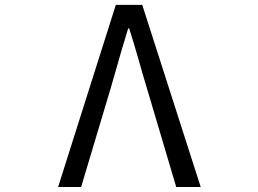

<svg xmlns="http://www.w3.org/2000/svg" viewBox="-20 -753 1040 773"><path d="M213.9 0 446.3 -733.4H552.7L788.1 0H689.5L571.3 -398.4Q561.5 -429.7 538.6 -510.3Q515.6 -590.8 500 -638.7H496.1Q478.5 -584 425.8 -398.4L306.6 0Z"/></svg>

Font: GenEi Gothic M Regular
Style: Regular
Weight: 400
Designer: o_tamon (Modified); [Source Han Sans]
Ryoko NISHIZUKA  (kana & ideographs); Paul D. Hunt (Latin, Greek & Cyrillic); Wenl
Version: Version 1.1a;Original Version 1.004